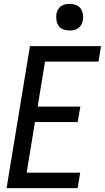

<svg xmlns="http://www.w3.org/2000/svg" viewBox="-20 -974 543 994"><path d="M14 0 135 -735H503L490 -655H213L175 -422H396L382 -342H161L118 -80H395L382 0ZM340 -816Q324 -816 308.5 -821.5Q293 -827 284 -839.5Q275 -852 272.5 -868.5Q270 -885 272 -902Q274 -913 280 -924Q286 -935 296 -942Q306 -949 317.5 -951.5Q329 -954 341 -954Q357 -954 372.5 -948.5Q388 -943 397 -930.5Q406 -918 409 -901.5Q412 -885 409 -868Q407 -857 401 -846Q395 -835 385 -828Q375 -821 363.5 -818.5Q352 -816 340 -816Z"/></svg>

Font: Iosevka Medium
Style: Italic
Weight: 500
Italic angle: -9°
Monospace: yes
Designer: Belleve Invis
Foundry: Belleve Invis
Version: Version 32.5.0; ttfautohint (v1.8.4)